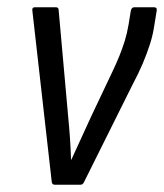

<svg xmlns="http://www.w3.org/2000/svg" viewBox="-20 -507 450 527"><path d="M130 0Q123 0 122 -8L69 -476Q67 -487 75 -487H134Q141 -487 141 -479L167 -188Q170 -158 172 -128.5Q174 -99 175 -69H176Q190 -99 203.5 -129Q217 -159 231 -189L287 -307Q299 -332 307.5 -353Q316 -374 322.5 -395Q329 -416 333 -440L339 -477Q341 -487 348 -487H403Q412 -487 410 -477L404 -440Q400 -412 391.5 -385.5Q383 -359 371.5 -332Q360 -305 343 -273L210 -6Q207 0 201 0Z"/></svg>

Font: Sofia Sans Condensed
Style: Italic
Weight: 400
Italic angle: -9°
Designer: Botio Nikoltchev, Ani Petrova
Foundry: lettersoup
Version: Version 4.101